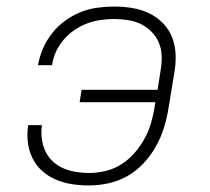

<svg xmlns="http://www.w3.org/2000/svg" viewBox="-20 -558 640 586"><path d="M251 8Q225 8 199 4Q173 0 150 -10Q127 -20 108.5 -36.5Q90 -53 79 -75.5Q68 -98 65 -124Q62 -150 66 -176H108Q105 -156 107.5 -135.5Q110 -115 118 -97.5Q126 -80 140 -66.5Q154 -53 172 -45Q190 -37 210.5 -33.5Q231 -30 251 -30Q276 -30 301.5 -36Q327 -42 349.5 -56Q372 -70 390 -90.5Q408 -111 421 -134.5Q434 -158 441 -182.5Q448 -207 452 -232L454 -246H223L229 -284H461L470 -342Q474 -364 473.5 -385.5Q473 -407 465.5 -426Q458 -445 443.5 -460Q429 -475 411 -484Q393 -493 371.5 -496.5Q350 -500 329 -500Q308 -500 287 -497Q266 -494 246 -486.5Q226 -479 207.5 -466.5Q189 -454 174.5 -437Q160 -420 151 -400.5Q142 -381 139 -360Q139 -359 139 -359Q139 -359 139 -359H96Q96 -359 96 -359.5Q96 -360 96 -360Q101 -386 111.5 -410.5Q122 -435 139 -456.5Q156 -478 178.5 -494.5Q201 -511 226 -521Q251 -531 277 -534.5Q303 -538 329 -538Q357 -538 384 -533.5Q411 -529 435 -517.5Q459 -506 477.5 -487Q496 -468 505.5 -443.5Q515 -419 516 -391Q517 -363 512 -336L494 -226Q489 -196 480 -167Q471 -138 455.5 -110.5Q440 -83 418 -59.5Q396 -36 368.5 -20.5Q341 -5 311 1.5Q281 8 251 8Z"/></svg>

Font: Iosevka Curly XLtEx
Style: Italic
Weight: 200
Width: 7
Italic angle: -9°
Monospace: yes
Designer: Belleve Invis
Foundry: Belleve Invis
Version: Version 11.1.0; ttfautohint (v1.8.3)